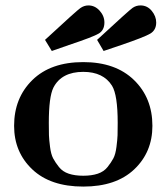

<svg xmlns="http://www.w3.org/2000/svg" viewBox="-20 -682 615 708"><path d="M32 -218Q32 -321 99.5 -387Q167 -453 287 -453Q406 -453 474 -387Q542 -321 542 -218Q542 -121 475 -57.5Q408 6 287 6Q166 6 99 -57.5Q32 -121 32 -218ZM146 -535Q264 -644 276 -652Q290 -662 306 -662Q330 -662 347.5 -642.5Q365 -623 365 -599Q365 -571 344.5 -558.5Q324 -546 234 -516Q195 -502 171 -494ZM160 -229Q160 -199 160.5 -183.5Q161 -168 164.5 -140.5Q168 -113 176 -98Q184 -83 197.5 -66Q211 -49 233.5 -41.5Q256 -34 287 -34Q318 -34 340.5 -41.5Q363 -49 376.5 -66Q390 -83 398 -98Q406 -113 409.5 -140.5Q413 -168 413.5 -183.5Q414 -199 414 -229Q414 -332 393 -366Q361 -417 287 -417Q207 -417 177 -359Q160 -325 160 -229ZM338 -535Q457 -645 469 -653Q482 -662 498 -662Q523 -662 539.5 -642Q556 -622 556 -599Q556 -571 534 -558Q512 -545 427 -516Q387 -503 362 -494Z"/></svg>

Font: CMU Serif
Style: Bold
Weight: 700
Version: Version 0.7.0